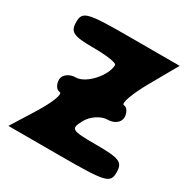

<svg xmlns="http://www.w3.org/2000/svg" viewBox="-184 -1047 1139 1162"><g transform="rotate(30 385.5 -466.5)"><path d="M68 -800C68 -731 97 -717 235 -717C327 -717 402 -706 402 -692C402 -617 303 -508 235 -508C189 -508 152 -480 152 -446C152 -413 171 -383 193 -383C216 -383 188 -309 131 -217L27 -50H381C706 -50 735 -57 735 -133C735 -204 707 -217 545 -217C370 -217 360 -223 402 -300C427 -346 484 -383 529 -383C575 -383 610 -411 610 -446C610 -479 591 -508 570 -508C548 -508 578 -592 637 -696L743 -883H406C98 -883 68 -876 68 -800Z"/></g></svg>

Font: Hussar Skorodowane
Style: Bold
Weight: 700
Foundry: Cannot Into Space Fonts
Version: Version 0.892